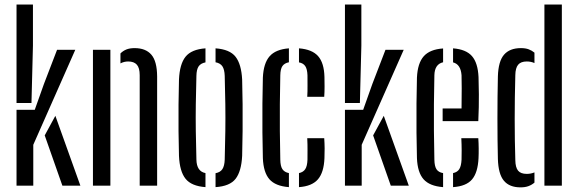

<svg xmlns="http://www.w3.org/2000/svg" viewBox="-20 -820 2554 848"><path d="M53 -365V-800H125.5V-618.5L119 -365ZM53 0V-335H133.5L174 -449L232 -600H312.5L127 -180.5V0ZM177.5 -222 224.5 -308.5 335 0H255.5Z M597 0V-488Q597 -520 584.5 -534.2Q572 -548.5 546 -548.5Q528 -548.5 512 -540V-584Q523.5 -595.5 538.2 -601.5Q553 -607.5 574.5 -607.5Q623.5 -607.5 648.5 -578.5Q673.5 -549.5 674 -482.5V0ZM390.5 0V-600H467.5V0Z M770.5 -131.5Q769 -181.5 768.5 -240.2Q768 -299 768.5 -358.2Q769 -417.5 770.5 -468.5Q773.5 -537 799.5 -569.5Q825.5 -602 887.5 -606.5V-544.5Q866.5 -540.5 857.2 -526.8Q848 -513 847.5 -485Q845.5 -417.5 844.8 -358.8Q844 -300 844.8 -241Q845.5 -182 847.5 -115Q848.5 -63 887.5 -55.5V6.5Q825.5 2 799.5 -30.5Q773.5 -63 770.5 -131.5ZM932 6.5V-55Q953 -59 962.2 -73Q971.5 -87 972.5 -115Q974.5 -182.5 975.2 -241.2Q976 -300 975.2 -358.8Q974.5 -417.5 972.5 -485Q971.5 -513.5 962.2 -527.2Q953 -541 932 -545V-606.5Q995 -602 1020.5 -569.2Q1046 -536.5 1049.5 -468.5Q1051 -418.5 1051.5 -359.8Q1052 -301 1051.5 -241.8Q1051 -182.5 1049.5 -131.5Q1046 -63 1020.5 -30.2Q995 2.5 932 6.5Z M1141 -121.5Q1139.5 -171.5 1139 -235Q1138.5 -298.5 1139 -362.2Q1139.5 -426 1141 -477.5Q1144 -541 1170.8 -571.5Q1197.5 -602 1256 -606.5V-545Q1236 -541 1227.2 -528Q1218.5 -515 1218 -487.5Q1216.5 -419 1216 -359.8Q1215.5 -300.5 1216 -241.5Q1216.5 -182.5 1218 -114.5Q1218.5 -86.5 1227.2 -73Q1236 -59.5 1256 -55.5V6.5Q1196.5 2 1170 -28.2Q1143.5 -58.5 1141 -121.5ZM1337 -392.5Q1338.5 -416 1338.2 -443.2Q1338 -470.5 1338 -487.5Q1337 -515 1328.2 -528Q1319.5 -541 1300.5 -544.5V-606.5Q1358.5 -602 1385 -572Q1411.5 -542 1413 -480Q1413.5 -461 1413.5 -436.8Q1413.5 -412.5 1412 -392.5ZM1300.5 6.5V-55.5Q1319.5 -59.5 1328.2 -73Q1337 -86.5 1338 -114.5Q1338 -132.5 1338.2 -156.5Q1338.5 -180.5 1337 -209.5H1412Q1413.5 -189 1413.8 -165Q1414 -141 1413 -121.5Q1410.5 -58.5 1384.2 -28Q1358 2.5 1300.5 6.5Z M1503.5 -365V-800H1576V-618.5L1569.5 -365ZM1503.5 0V-335H1584L1624.5 -449L1682.5 -600H1763L1577.5 -180.5V0ZM1628 -222 1675 -308.5 1785.5 0H1706Z M1935 -285V-341H2018.5Q2019.5 -390.5 2019.2 -430Q2019 -469.5 2018.5 -487.5Q2015 -536 1981 -544.5V-606.5Q2038.5 -602 2064.5 -572.2Q2090.5 -542.5 2093.5 -480Q2094.5 -457.5 2095 -403.5Q2095.5 -349.5 2092.5 -285ZM1821.5 -121.5Q1820 -171.5 1819.5 -235Q1819 -298.5 1819.5 -362.2Q1820 -426 1821.5 -477.5Q1824.5 -541 1851.5 -571.5Q1878.5 -602 1937 -606V-545Q1899.5 -536.5 1898.5 -487.5Q1897 -419 1896.5 -360Q1896 -301 1896.5 -242Q1897 -183 1898.5 -114.5Q1899 -86 1907.8 -72.5Q1916.5 -59 1937 -55.5V6.5Q1877.5 2 1850.8 -28.2Q1824 -58.5 1821.5 -121.5ZM1981 6.5V-55.5Q2000 -59.5 2008.5 -73Q2017 -86.5 2018.5 -114.5Q2019 -132.5 2019 -156.2Q2019 -180 2017.5 -209.5H2092.5Q2094 -189 2094.2 -165Q2094.5 -141 2093.5 -121.5Q2090.5 -58 2065 -27.8Q2039.5 2.5 1981 6.5Z M2384.5 0V-800H2461.5V0ZM2179 -118Q2177 -199 2177 -296Q2177 -393 2179 -482.5Q2181 -549.5 2206.2 -578.5Q2231.5 -607.5 2280.5 -607.5Q2301 -607.5 2315 -602.2Q2329 -597 2340.5 -587.5V-541.5Q2325 -548.5 2306.5 -548.5Q2280.5 -548.5 2268.5 -534.2Q2256.5 -520 2256 -488Q2250.5 -287 2256 -112.5Q2256.5 -80.5 2268.2 -66.2Q2280 -52 2306.5 -52Q2324.5 -52 2340.5 -58.5V-13.5Q2329 -3.5 2314.2 2Q2299.5 7.5 2279 7.5Q2230 7.5 2205.5 -21.8Q2181 -51 2179 -118Z"/></svg>

Font: Big Shoulders Stencil Display Medium
Style: Regular
Weight: 500
Designer: Patric King
Foundry: XO Type Co
Version: Version 1.000